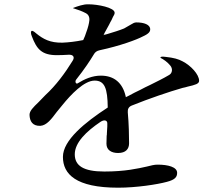

<svg xmlns="http://www.w3.org/2000/svg" viewBox="-20 -818 1040 891"><path d="M126 -674C129 -677 137 -673 148 -663C180 -637 212 -619 269 -620C298 -621 331 -625 366 -632L383 -635C409 -641 436 -647 461 -655C460 -655 460 -654 460 -654L443 -620C440 -613 436 -606 432 -597C426 -585 417 -579 404 -577C393 -575 382 -573 371 -572C351 -569 343 -581 352 -599C357 -610 361 -621 366 -632C367 -633 367 -633 367 -634C367 -635 370 -640 374 -650C383 -674 390 -695 393 -712C397 -729 396 -748 378 -757C361 -766 342 -773 319 -780V-781C319 -781 348 -793 373 -797C379 -798 386 -798 391 -798C433 -798 512 -783 512 -759C512 -753 510 -749 504 -739L499 -728C498 -726 496 -723 495 -720C495 -720 494 -719 493 -717L486 -703C480 -693 473 -680 464 -663C464 -662 463 -661 462 -659L460 -655H461C462 -655 462 -655 463 -656C463 -656 468 -657 478 -660C508 -669 534 -677 556 -686L589 -705C597 -710 604 -714 613 -714C648 -714 677 -704 677 -682C677 -672 672 -662 643 -649C615 -634 537 -605 443 -585C429 -582 421 -576 415 -565C397 -535 371 -496 333 -448C327 -439 332 -427 340 -431C372 -451 408 -467 448 -467C511 -467 549 -432 563 -372C563 -370 564 -369 564 -367C564 -366 564 -366 564 -365C564 -365 566 -355 566 -355L571 -319C570 -319 566 -317 564 -316L556 -313C549 -309 538 -304 530 -300L495 -282C486 -277 480 -300 480 -300C480 -313 484 -322 496 -330L505 -335C517 -343 536 -353 553 -362L559 -365C560 -365 560 -365 561 -366C562 -366 564 -367 564 -367L578 -374C595 -383 613 -393 631 -401L654 -413C659 -415 668 -420 675 -423C709 -440 738 -454 763 -469C780 -477 783 -499 770 -514C757 -530 740 -542 724 -550L726 -553C727 -555 734 -556 749 -554C786 -550 808 -544 828 -533C865 -514 904 -473 904 -443C904 -429 886 -424 851 -416C845 -414 837 -412 827 -410C764 -392 673 -361 591 -328C577 -322 572 -312 573 -297C578 -243 579 -186 579 -153C579 -127 564 -108 528 -108C498 -108 474 -121 474 -151C474 -161 475 -173 475 -188C476 -191 476 -194 476 -198C476 -203 477 -210 477 -216C478 -225 478 -235 478 -244C479 -260 464 -264 447 -253C380 -208 327 -156 327 -102C327 -49 367 -22 464 -22C561 -22 620 -36 661 -45C681 -50 696 -54 711 -54C760 -54 802 -43 802 -16C802 3 793 16 754 26C710 38 613 53 528 53C332 53 272 -10 272 -90C272 -167 374 -250 480 -319C479 -408 466 -444 419 -444C370 -444 308 -378 270 -331C266 -326 258 -317 252 -309C249 -306 246 -302 243 -298C219 -266 197 -236 167 -234C131 -233 118 -255 117 -285C117 -303 133 -319 159 -344C167 -352 176 -362 190 -376C240 -422 282 -479 317 -536C328 -553 320 -565 299 -564C281 -563 263 -562 244 -562C173 -562 150 -591 128 -649C122 -663 123 -672 126 -674ZM461 -655C463 -657 464 -659 464 -663L462 -658C461 -657 461 -656 461 -655Z"/></svg>

Font: 寒蝉锦书宋Pro Soft
Style: Regular
Weight: 700
Designer: 寒蝉锦书宋{Warren} 思源宋体{Ryoko NISHIZUKA 西塚涼子 (kana & ideographs); Frank Grießhammer (Latin, Greek & Cyrillic); Wenlong ZHANG 
Foundry: Adobe & ChillType
Version: Version 2.000;Glyphs 3.1.1 (3135)